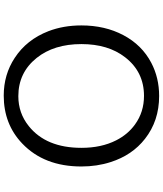

<svg xmlns="http://www.w3.org/2000/svg" viewBox="59 -900 882 1040"><g transform="rotate(-90 500.0 -380.0)"><path d="M502 -800.8Q616.2 -800.8 706.5 -741.2Q805.2 -676.8 851.1 -558.6Q882.3 -477.1 882.3 -380.4Q882.3 -252.4 829.6 -152.8Q776.4 -52.2 679.7 -1.5Q598.6 41 500 41Q365.7 41 268.1 -35.6Q179.2 -105 142.1 -221.7Q118.2 -295.4 118.2 -380.4Q118.2 -581.5 242.2 -700.2Q347.2 -800.8 502 -800.8ZM499 -721.7Q407.7 -721.7 337.4 -665.5Q219.2 -571.3 219.2 -379.9Q219.2 -272 259.8 -191.9Q292 -128.4 345.7 -89.8Q413.1 -41 500.5 -41Q630.9 -41 710 -143.6Q781.2 -235.4 781.2 -379.9Q781.2 -528.8 706.1 -622.6Q626.5 -721.7 499 -721.7Z"/></g></svg>

Font: FORM UDPGothic
Style: Regular
Weight: 400
Foundry: Pronama LLC
Version: Version 1.05101